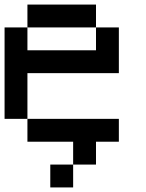

<svg xmlns="http://www.w3.org/2000/svg" viewBox="-20 -620 640 840"><path d="M0 -100V-500H100V-400H400V-500H500V-300H100V-100ZM100 -100H500V0H400V100H300V0H100ZM100 -500V-600H400V-500ZM200 200V100H300V200Z"/></svg>

Font: Galmuri9 Regular
Style: Regular
Weight: 400
Designer: Lee Minseo (quiple)
Version: Version 2.399;hotconv 1.1.1;makeotfexe 2.6.0 DEVELOPMENT